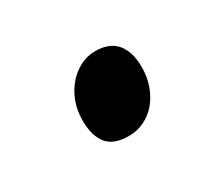

<svg xmlns="http://www.w3.org/2000/svg" viewBox="-46 -191 320 286"><g transform="rotate(-30 114.5 -47.5)"><path d="M180.2 -60.1Q180.2 -43 175 -28.6Q169.9 -14.2 160.9 -3.4Q151.9 7.3 139.4 13.4Q127 19.5 112.8 19.5Q86.4 19.5 75.2 5.4Q64 -8.8 64 -35.2Q64 -51.8 69.3 -66.2Q74.7 -80.6 84 -91.6Q93.3 -102.5 105.7 -108.9Q118.2 -115.2 131.8 -115.2Q156.2 -115.2 168.2 -100.8Q180.2 -86.4 180.2 -60.1Z"/></g></svg>

Font: Gentium Plus Phon
Style: Regular
Weight: 400
Designer: J. Victor Gaultney, Annie Olsen, Iska Routamaa, Becca Hirsbrunner
Foundry: SIL International
Version: Version 5.000